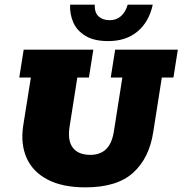

<svg xmlns="http://www.w3.org/2000/svg" viewBox="-20 -797 786 827"><path d="M348 10Q249 10 185 -23.5Q121 -57 94.5 -117Q68 -177 80 -256L113 -463H63L82 -583H382L363 -463H313L280 -253Q270 -192 293.5 -161Q317 -130 369 -130Q412 -130 437.5 -155Q463 -180 471 -234L507 -463H457L476 -583H746L727 -463H677L640 -228Q623 -116 553.5 -53Q484 10 348 10ZM446 -620Q385 -620 348 -642.5Q311 -665 295.5 -701Q280 -737 282 -777H388Q387 -742 405 -726Q423 -710 453 -710Q481 -710 501 -727.5Q521 -745 530 -777H638Q622 -703 572.5 -661.5Q523 -620 446 -620Z"/></svg>

Font: Rokkitt SemiBold Black
Style: Italic
Weight: 900
Italic angle: -9°
Version: Version 3.103